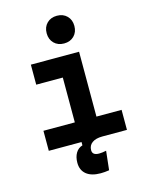

<svg xmlns="http://www.w3.org/2000/svg" viewBox="-139 -840 864 1131"><g transform="rotate(-15 293.0 -274.5)"><path d="M331.1 207Q274.9 207 244.4 182.1Q213.9 157.2 213.9 111.8Q213.9 76.7 228.3 52.5Q242.7 28.3 269.5 20V0H69.8V-122.1H261.2V-395.5H99.1V-517.6H393.1V-122.1H546.4V0H396.5Q356.4 0 334 16.1Q311.5 32.2 311.5 61.5Q311.5 92.3 352.1 92.3Q370.6 92.3 396 86.9L383.3 202.6Q356.4 207 331.1 207ZM321.3 -587.4Q283.7 -587.4 260.3 -610.8Q236.8 -634.3 236.8 -671.9Q236.8 -709.5 260.3 -732.9Q283.7 -756.3 321.3 -756.3Q358.9 -756.3 382.3 -732.9Q405.8 -709.5 405.8 -671.9Q405.8 -634.3 382.3 -610.8Q358.9 -587.4 321.3 -587.4Z"/></g></svg>

Font: Cascadia Code NF
Style: Bold
Weight: 700
Monospace: yes
Designer: Aaron Bell
Foundry: Saja Typeworks
Version: Version 2404.023; ttfautohint (v1.8.4)